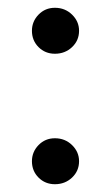

<svg xmlns="http://www.w3.org/2000/svg" viewBox="-20 -473 285 493"><path d="M62 -59Q62 -83 79 -100.5Q96 -118 121 -118Q147 -118 165 -100.5Q183 -83 183 -59Q183 -34 165 -17Q147 0 121 0Q96 0 79 -17Q62 -34 62 -59ZM62 -394Q62 -418 79 -435.5Q96 -453 121 -453Q147 -453 165 -435.5Q183 -418 183 -394Q183 -369 165 -352Q147 -335 121 -335Q96 -335 79 -352Q62 -369 62 -394Z"/></svg>

Font: Actor
Style: Regular
Weight: 400
Designer: Thomas Junold
Foundry: Thomas Junold
Version: Version 1.001